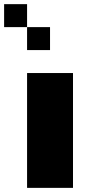

<svg xmlns="http://www.w3.org/2000/svg" viewBox="-131 -909 484 929"><path d="M0 -777.8H-111.1V-888.9H0ZM0 0V-555.6H222.2V0ZM111.1 -666.7H0V-777.8H111.1Z"/></svg>

Font: Pixeloid Sans
Style: Bold
Weight: 700
Monospace: yes
Designer: GGBot
Version: 0.3